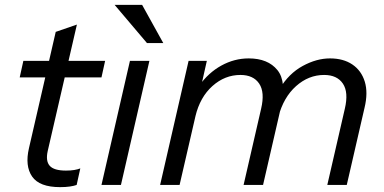

<svg xmlns="http://www.w3.org/2000/svg" viewBox="-20 -760 1578 789"><path d="M227 9Q142 9 112 -34.5Q82 -78 99 -151L209 -629L296 -659L176 -139Q167 -98 184.5 -78.5Q202 -59 251 -59Q271 -59 285.5 -61.5Q300 -64 310 -68L295 0Q284 4 267 6.5Q250 9 227 9ZM61 -442 76 -510H412L397 -442Z M397 0 514 -510H594L477 0ZM584 -583 451 -740H564L651 -583Z M638 0 755 -510H830L803 -390H808L718 0ZM981 0 1053 -313Q1069 -381 1045 -416.5Q1021 -452 968 -452Q904 -452 853 -406.5Q802 -361 783 -282L798 -407Q836 -461 889.5 -490.5Q943 -520 1002 -520Q1081 -520 1120 -472Q1159 -424 1134 -317L1061 0ZM1325 0 1397 -313Q1413 -381 1389 -416.5Q1365 -452 1312 -452Q1248 -452 1196.5 -406Q1145 -360 1124 -280L1129 -395Q1167 -458 1224 -489Q1281 -520 1336 -520Q1391 -520 1428 -495Q1465 -470 1479 -424.5Q1493 -379 1478 -317L1405 0Z"/></svg>

Font: Instrument Sans
Style: Italic
Weight: 400
Italic angle: -13°
Designer: Rodrigo Fuenzalida
Foundry: fragTYPE
Version: Version 1.000;gftools[0.9.28]